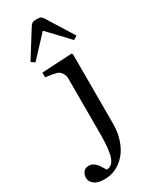

<svg xmlns="http://www.w3.org/2000/svg" viewBox="-319 -807 857 1078"><g transform="rotate(-30 109.0 -268.0)"><path d="M210.4 -29.3Q210.4 24.4 194.8 71.5Q179.2 118.7 153.3 149.4Q125.5 182.1 90.6 199.5Q55.7 216.8 13.7 216.8Q-29.8 216.8 -51.8 199.5Q-73.7 182.1 -73.7 158.7Q-73.7 137.7 -62 121.8Q-50.3 106 -27.8 106Q-12.7 106 -1 112.3Q10.7 118.7 19.5 128.9Q27.3 137.7 35.4 150.6Q43.5 163.6 50.8 175.8Q87.9 175.8 103.8 130.9Q119.6 85.9 119.6 -13.2V-375.5Q119.6 -391.1 112.1 -405.5Q104.5 -419.9 92.3 -428.7Q84.5 -434.1 54.9 -439.5Q25.4 -444.8 10.3 -446.3V-476.6L203.6 -487.3L210.4 -480.5ZM279.8 -561.5 256.3 -545.9 129.9 -679.2 5.4 -545.9 -18.1 -561.5 87.9 -731Q95.2 -743.2 103.5 -748Q111.8 -752.9 131.8 -752.9Q151.9 -752.9 159.4 -747.8Q167 -742.7 172.9 -732.9Z"/></g></svg>

Font: UniBurma_GGSerif
Style: Book
Weight: 400
Designer: Victor San Kho Lin (for Burmese only and related typography optimization with it)
Foundry: http://www.unimm.org
Version: 2.0